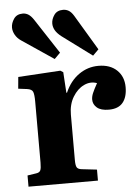

<svg xmlns="http://www.w3.org/2000/svg" viewBox="-56 -844 648 887"><g transform="rotate(-5 268.5 -400.0)"><path d="M40 0V-52L80 -58Q96 -60 100.5 -70Q105 -80 105 -106V-389Q105 -421 100 -434Q95 -447 72 -450L32 -455L37 -509L233 -521L246 -513L252 -417H255Q278 -470 319 -499Q360 -528 410 -528Q464 -528 495.5 -498Q527 -468 527 -419Q527 -373 506 -347.5Q485 -322 441 -322Q404 -322 386 -337.5Q368 -353 368 -375Q368 -389 374.5 -404.5Q381 -420 397 -449Q367 -460 336.5 -445.5Q306 -431 285 -396.5Q264 -362 264 -314V-104Q264 -80 269 -70.5Q274 -61 292 -59L362 -51V0ZM390 -577 251 -680Q232 -695 223.5 -710Q215 -725 215 -741Q215 -761 228.5 -780.5Q242 -800 270 -800Q284 -800 296 -793Q308 -786 319 -768L417 -604ZM212 -577 65 -676Q47 -688 37.5 -705Q28 -722 28 -739Q28 -759 41.5 -779Q55 -799 83 -799Q97 -799 109 -791.5Q121 -784 133 -766L239 -604Z"/></g></svg>

Font: Literata 36pt
Style: Bold
Weight: 700
Designer: Latin by Veronika Burian and Jose Scaglione. Greek by Irene Vlachou. Cyrillic by Vera Evstafieva.
Foundry: TypeTogether
Version: Version 3.002